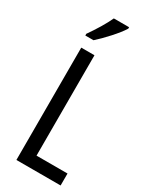

<svg xmlns="http://www.w3.org/2000/svg" viewBox="-238 -1051 847 1057"><g transform="rotate(30 185.5 -522.5)"><path d="M245 -985V-994H148C127 -949 97 -899 59 -845V-834H111C152 -870 220 -943 245 -985ZM73 -51H354V-127H157V-765H73Z"/></g></svg>

Font: Noto Sans Tamil UI ExtraCondensed
Style: Regular
Weight: 400
Width: 2
Designer: Jelle Bosma - Monotype Design Team
Foundry: Monotype Imaging Inc.
Version: Version 2.004